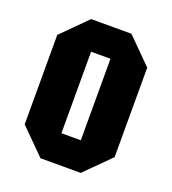

<svg xmlns="http://www.w3.org/2000/svg" viewBox="-108 -643 651 726"><g transform="rotate(20 217.0 -280.0)"><path d="M36 -100V-460L136 -560H298L398 -460V-100L298 0H136ZM178 -116H256V-444H178Z"/></g></svg>

Font: Tektur Condensed SemiBold
Style: Regular
Weight: 600
Width: 3
Designer: Adam Jagosz
Foundry: Adam Jagosz
Version: Version 1.005;gftools[0.9.30]